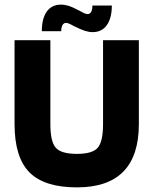

<svg xmlns="http://www.w3.org/2000/svg" viewBox="-20 -801 664 831"><path d="M43 0ZM426 -264V-627H581V-264Q581 -127 514 -58.5Q447 10 313 10Q172 10 107.5 -55Q43 -120 43 -264V-627H198V-264Q198 -188 221.5 -161.5Q245 -135 313 -135Q380 -135 403 -161.5Q426 -188 426 -264ZM380 -777H464Q464 -723 442.5 -692.5Q421 -662 381 -662Q365 -662 347.5 -667.5Q330 -673 300 -688Q284 -697 277 -699.5Q270 -702 266 -702Q256 -702 250.5 -692.5Q245 -683 245 -666H161Q161 -721 182.5 -751Q204 -781 244 -781Q260 -781 277.5 -775.5Q295 -770 325 -754Q341 -745 348 -742.5Q355 -740 359 -740Q369 -740 374.5 -749.5Q380 -759 380 -777Z"/></svg>

Font: Blinker
Style: Bold
Weight: 700
Designer: Juergen Huber
Foundry: supertype
Version: Version 1.015;PS 1.15;hotconv 1.0.88;makeotf.lib2.5.647800; 